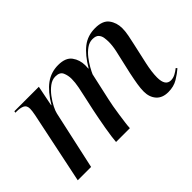

<svg xmlns="http://www.w3.org/2000/svg" viewBox="-90 -817 1099 1099"><g transform="rotate(-45 459.0 -268.0)"><path d="M768 10Q720 10 695 -18.5Q670 -47 670 -92Q670 -117 675 -148Q680 -179 689 -222L709 -310Q714 -330 722 -367Q730 -404 730 -435Q730 -450 727.5 -468Q725 -486 713.5 -499Q702 -512 674 -512Q649 -512 626 -495.5Q603 -479 584 -454.5Q565 -430 552 -406.5Q539 -383 533 -369L496 -202Q492 -185 487 -157Q482 -129 477.5 -97.5Q473 -66 469.5 -39.5Q466 -13 466 0H354Q355 -14 358.5 -41.5Q362 -69 368 -102.5Q374 -136 380 -168Q386 -200 391 -223L410 -310Q416 -335 423 -371Q430 -407 430 -435Q430 -463 419.5 -487Q409 -511 373 -511Q347 -511 323 -493Q299 -475 279 -448.5Q259 -422 246 -396Q233 -370 230 -355L152 0H44L135 -436Q141 -467 141 -482Q141 -509 122.5 -517.5Q104 -526 76 -526H65L67 -536H265L240 -411H242Q283 -480 328 -513Q373 -546 431 -546Q491 -546 515.5 -512.5Q540 -479 540 -434Q540 -428 539.5 -421.5Q539 -415 539 -409H541Q581 -477 625 -511.5Q669 -546 730 -546Q791 -546 815.5 -513Q840 -480 840 -435Q840 -410 834 -379.5Q828 -349 822 -323L794 -197Q788 -170 784.5 -143.5Q781 -117 781 -95Q781 -27 826 -27Q844 -27 861.5 -36Q879 -45 895 -58L901 -50Q877 -29 844.5 -9.5Q812 10 768 10Z"/></g></svg>

Font: Noto Serif Display Medium
Style: Italic
Weight: 500
Italic angle: -12°
Designer: Monotype Design Team
Foundry: Monotype Imaging Inc.
Version: Version 2.009